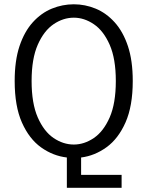

<svg xmlns="http://www.w3.org/2000/svg" viewBox="-20 -726 690 896"><path d="M292 150.5V9Q227.5 1.5 172 -38Q116.5 -77.5 82.5 -153.8Q48.5 -230 48.5 -348Q48.5 -443.5 71.2 -511.2Q94 -579 133.2 -622.2Q172.5 -665.5 222 -685.8Q271.5 -706 324.5 -706Q377 -706 426.2 -685.8Q475.5 -665.5 514.8 -622.2Q554 -579 576.8 -511.2Q599.5 -443.5 599.5 -348Q599.5 -231 565.8 -154.8Q532 -78.5 477 -38.8Q422 1 358.5 9V90H547.5V150.5ZM324.5 -51.5Q373 -51.5 418 -82Q463 -112.5 491.8 -178Q520.5 -243.5 520.5 -348Q520.5 -452 491.8 -517.2Q463 -582.5 418 -613Q373 -643.5 324.5 -643.5Q275 -643.5 230 -613Q185 -582.5 156.2 -517.2Q127.5 -452 127.5 -348Q127.5 -243.5 156.2 -178Q185 -112.5 230 -82Q275 -51.5 324.5 -51.5Z"/></svg>

Font: Trispace Light
Style: Regular
Weight: 300
Designer: Tyler Finck
Foundry: Etcetera Type Company
Version: Version 1.210; ttfautohint (v1.8.3)